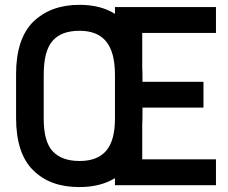

<svg xmlns="http://www.w3.org/2000/svg" viewBox="-20 -739 933 787"><path d="M563 -459Q564 -451.2 564 -423.8V-403.8H814V-297.9H564V-267.1Q564 -239.7 563 -231.9V-85.9H865.2V20H451.2V-8.8Q392.1 27.8 304.2 27.8Q185.1 27.8 116.2 -41Q45.9 -109.9 45.9 -255.9V-435.1Q45.9 -579.6 116.2 -649.9Q188.5 -719.2 305.2 -719.2Q393.1 -719.2 451.2 -682.1V-710H865.2V-604H563ZM451.2 -432.1Q451.2 -524.4 415.5 -568.6Q379.9 -612.8 306.2 -612.8Q231 -612.8 195.8 -571.8Q159.2 -530.8 159.2 -432.1V-252Q159.2 -158.7 195.8 -119.1Q232.9 -79.1 306.2 -79.1Q379.9 -79.1 415.5 -121.3Q451.2 -163.6 451.2 -252Z"/></svg>

Font: D-DIN-PRO SemiBold
Style: Bold
Weight: 600
Designer: datto
Foundry: CyberFei
Version: Version 1.000;hotconv 1.0.109;makeotfexe 2.5.65596